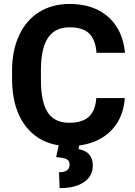

<svg xmlns="http://www.w3.org/2000/svg" viewBox="-20 -741 694 987"><path d="M621.6 -236.8Q613.3 -122.1 536.9 -56.2Q460.4 9.8 335.4 9.8Q198.7 9.8 120.4 -82.3Q42 -174.3 42 -335V-378.4Q42 -481 78.1 -559.1Q114.3 -637.2 181.4 -679Q248.5 -720.7 337.4 -720.7Q460.4 -720.7 535.6 -654.8Q610.8 -588.9 622.6 -469.7H476.1Q470.7 -538.6 437.7 -569.6Q404.8 -600.6 337.4 -600.6Q264.2 -600.6 227.8 -548.1Q191.4 -495.6 190.4 -385.3V-331.5Q190.4 -216.3 225.3 -163.1Q260.3 -109.9 335.4 -109.9Q403.3 -109.9 436.8 -140.9Q470.2 -171.9 475.1 -236.8ZM389.2 -2.9 383.8 25.4Q457 38.6 457 109.9Q457 163.6 412.4 194.8Q367.7 226.1 286.6 226.1L283.2 144.5Q337.9 144.5 337.9 105Q337.9 84.5 321.5 76.9Q305.2 69.3 268.6 66.9L283.7 -2.9Z"/></svg>

Font: RobotoInd
Style: Bold
Weight: 700
Designer: Google
Version: Version 2.001150; 2014